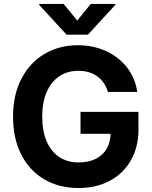

<svg xmlns="http://www.w3.org/2000/svg" viewBox="-20 -947 773 977"><path d="M378.6 -586.7Q324 -586.7 282.6 -559.5Q241.2 -532.3 218 -479.9Q194.9 -427.5 194.9 -354.1Q194.9 -280.1 217.5 -227.7Q240.1 -175.3 281.8 -147.8Q323.6 -120.4 380 -120.4Q430.6 -120.4 467.4 -138.8Q504.2 -157.2 523.5 -191.2Q542.8 -225.3 542.8 -270.6L573 -266.3H389.7V-377.7H684.6V-288.8Q684.6 -197.9 645.5 -130.3Q606.5 -62.6 537.5 -26.4Q468.4 9.8 379.5 9.8Q280.8 9.8 205.3 -34.4Q129.9 -78.5 88.1 -160.6Q46.4 -242.6 46.4 -353Q46.4 -465 89.5 -547.3Q132.6 -629.6 207.4 -673.2Q282.1 -716.8 375.8 -716.8Q455 -716.8 520.4 -686.6Q585.8 -656.4 627.2 -602.5Q668.5 -548.6 678.5 -479.1H529Q519.4 -512.9 498.5 -537Q477.6 -561 447.5 -573.9Q417.3 -586.7 378.6 -586.7ZM373.1 -842.5 442.1 -927.1H566.4V-921.8L427.2 -770.5H318.9L179.7 -921.8V-927.1H303.6Z"/></svg>

Font: WEMIX Pretendard Variable
Style: Regular
Weight: 400
Designer: Base glyphs from Inter by Rasmus Andersson; Hangeul glyphs from Noto Sans CJK(Source Han Sans) by Jang Soo-young and Kan
Foundry: Kil Hyung-jin
Version: Version 1.000;Glyphs 3.2 (3208)